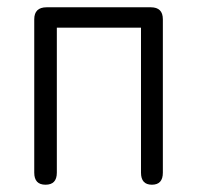

<svg xmlns="http://www.w3.org/2000/svg" viewBox="-20 -507 542 527"><path d="M105 0Q74 0 74 -33V-454Q74 -487 108 -487H394Q427 -487 427 -454V-33Q427 0 397 0Q367 0 367 -33V-431H136V-33Q136 0 105 0Z"/></svg>

Font: Zen Maru Gothic
Style: Regular
Weight: 400
Designer: Yoshimichi Ohira
Foundry: Positype
Version: Version 1.002